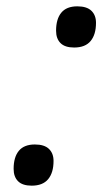

<svg xmlns="http://www.w3.org/2000/svg" viewBox="-20 -552 353 606"><path d="M80 34Q51 34 37 20Q23 6 23 -19Q23 -56 39.5 -76Q56 -96 90 -96Q120 -96 134.5 -82Q149 -68 149 -44Q149 -7 132 13.5Q115 34 80 34ZM214 -402Q185 -402 171 -416Q157 -430 157 -455Q157 -492 173.5 -512Q190 -532 224 -532Q254 -532 268.5 -518Q283 -504 283 -480Q283 -443 266 -422.5Q249 -402 214 -402Z"/></svg>

Font: Playwrite DK Loopet
Style: Regular
Weight: 400
Designer: Veronika Burian, José Scaglione
Foundry: TypeTogether
Version: Version 1.002